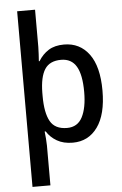

<svg xmlns="http://www.w3.org/2000/svg" viewBox="-64 -804 694 1089"><g transform="rotate(-5 283.0 -260.0)"><path d="M519 -270Q519 -134 467 -62Q415 10 326 10Q273 10 236 -11.5Q199 -33 178 -67H172Q174 -50 176 -26.5Q178 -3 178 13V240H76V-760H178V-548Q178 -530 176.5 -507Q175 -484 174 -467H178Q201 -505 236 -527Q271 -549 324 -549Q414 -549 466.5 -478Q519 -407 519 -270ZM415 -271Q415 -369 387 -416.5Q359 -464 300 -464Q235 -464 207 -420.5Q179 -377 178 -288V-268Q178 -173 205 -124.5Q232 -76 301 -76Q361 -76 388 -128.5Q415 -181 415 -271Z"/></g></svg>

Font: Noto Sans Telugu SemiCondensed Medium
Style: Regular
Weight: 500
Width: 4
Designer: Jelle Bosma - Monotype Design Team
Foundry: Monotype Imaging Inc.
Version: Version 2.005; ttfautohint (v1.8.4.7-5d5b)